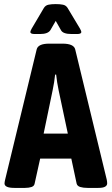

<svg xmlns="http://www.w3.org/2000/svg" viewBox="-20 -915 545 937"><path d="M50 2Q2 2 2 -20Q2 -24 3 -28.5Q4 -33 5 -38L159 -674Q166 -702 220 -702H285Q340 -702 347 -674L501 -38Q502 -33 502.5 -28.5Q503 -24 503 -20Q503 -10 493 -4Q483 2 460 2H407Q386 2 371.5 -2.5Q357 -7 354 -19L328 -141H176L149 -19Q147 -7 134 -2.5Q121 2 102 2ZM193 -263H311L266 -475Q262 -494 259 -513Q256 -532 254 -551H249Q247 -532 244 -513Q241 -494 237 -475ZM149 -749Q128 -749 128 -759Q128 -761 130 -766Q132 -771 135 -776L194 -876Q202 -889 216.5 -892Q231 -895 251 -895H253Q273 -895 287.5 -892Q302 -889 310 -876L370 -776Q373 -771 375 -766Q377 -761 377 -759Q377 -749 357 -749H329Q288 -749 278 -767L252 -813L226 -768Q214 -749 176 -749Z"/></svg>

Font: Asap Condensed VF Beta
Style: Regular
Weight: 400
Designer: Pablo Cosgaya
Foundry: Omnibus-Type
Version: Version 1.008